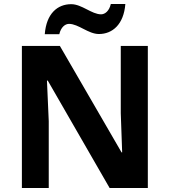

<svg xmlns="http://www.w3.org/2000/svg" viewBox="-20 -945 853 965"><path d="M205 -773H278C286 -808 307 -825 327 -825C374 -825 424 -774 477 -774C545 -774 602 -822 610 -925H537C529 -890 508 -873 488 -873C441 -873 391 -924 338 -924C269 -924 213 -877 205 -773ZM723 0V-714H587V-376C589 -310 592 -245 594 -179H591L281 -714H90V0H225V-336C222 -404 219 -472 216 -540H220L531 0Z"/></svg>

Font: Noto Sans Arabic UI
Style: Bold
Weight: 700
Designer: Monotype Design Team, Nadine Chahine and Nizar Qandah
Foundry: Monotype Imaging Inc.
Version: Version 2.010